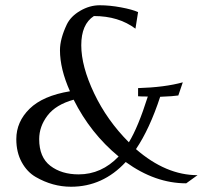

<svg xmlns="http://www.w3.org/2000/svg" viewBox="-20 -697 818 730"><path d="M250 13Q180 13 116 -24Q83 -43 62.5 -80.5Q42 -118 42 -168Q42 -234 92.5 -283.5Q143 -333 246 -350Q208 -435 208 -506Q208 -549 234 -604Q249 -635 285 -656Q321 -677 359 -677Q397 -677 440 -669Q483 -661 505 -651L495 -588Q431 -636 337 -636Q289 -605 289 -525Q289 -445 338 -342Q387 -239 470 -156Q505 -213 542 -330Q516 -330 505 -331V-362Q606 -365 675 -384L658 -334Q640 -331 589 -329Q549 -207 497 -130Q611 -31 731 -31L688 0Q570 0 458 -81Q371 13 250 13ZM279 -34Q366 -34 431 -102Q324 -190 260 -318Q192 -299 160.5 -257.5Q129 -216 129 -168Q129 -99 171.5 -66.5Q214 -34 279 -34Z"/></svg>

Font: Belleza
Style: Regular
Weight: 400
Designer: Eduardo Rodriguez Tunni
Foundry: Eduardo Rodriguez Tunni
Version: Version 1.001